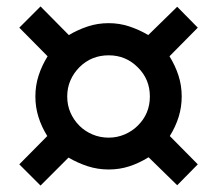

<svg xmlns="http://www.w3.org/2000/svg" viewBox="-20 -637 675 597"><path d="M595 -126 531 -61 442 -148Q413 -130 382.5 -120Q352 -110 318 -110Q284 -110 253 -120Q222 -130 193 -147L106 -60L40 -126L127 -214Q109 -243 99.5 -273.5Q90 -304 90 -337Q90 -371 100 -402Q110 -433 128 -462L40 -551L106 -617L194 -528Q223 -545 253.5 -555Q284 -565 318 -565Q351 -565 381.5 -555Q412 -545 441 -528L531 -616L595 -551L507 -462Q525 -433 535 -402Q545 -371 545 -337Q545 -304 535.5 -273.5Q526 -243 508 -214ZM408 -428Q371 -465 318 -465Q264 -465 227 -428Q209 -410 199 -387Q189 -364 189 -337Q189 -310 199 -287Q209 -264 227 -246Q244 -229 267.5 -219Q291 -209 318 -209Q344 -209 367.5 -219Q391 -229 408 -246Q446 -283 446 -337Q446 -391 408 -428Z"/></svg>

Font: Kulim Park SemiBold
Style: Regular
Weight: 600
Designer: Noponies / Dale Sattler
Foundry: Noponies
Version: Version 1.000; ttfautohint (v1.8.3)